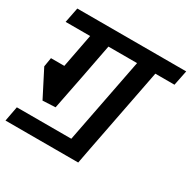

<svg xmlns="http://www.w3.org/2000/svg" viewBox="-180 -731 964 966"><g transform="rotate(30 302.0 -247.5)"><path d="M408.8 0 392.5 86.2H-30L-13.8 0H302.5L398.8 -495H232.5L195 -300L155 -97.5L81.2 -93.8L2.5 -247.5L11.2 -300H88.8L126.2 -495H-16.2L1.2 -582.5H633.8L616.2 -495H505Z"/></g></svg>

Font: Cambay
Style: Bold Italic
Weight: 700
Italic angle: -11°
Designer: Pooja Saxena
Foundry: Pooja Saxena
Version: Version 1.006;PS 001.006;hotconv 1.0.70;makeotf.lib2.5.58329